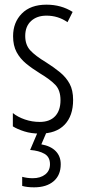

<svg xmlns="http://www.w3.org/2000/svg" viewBox="-20 -562 366 822"><path d="M293 -134Q293 -66 256.5 -28Q220 10 151 10Q114 10 84 0.5Q54 -9 35 -21V-78Q56 -61 86.5 -50.5Q117 -40 150 -40Q193 -40 216 -64.5Q239 -89 239 -133Q239 -175 217.5 -198Q196 -221 151 -248Q117 -269 91.5 -290Q66 -311 51 -339Q36 -367 36 -407Q36 -466 73.5 -504Q111 -542 179 -542Q242 -542 291 -511L269 -467Q229 -495 179 -495Q138 -495 113 -472Q88 -449 88 -408Q88 -370 109.5 -346.5Q131 -323 179 -294Q212 -273 237.5 -252Q263 -231 278 -203.5Q293 -176 293 -134ZM240 141Q240 188 209.5 214Q179 240 126 240Q96 240 75 234V195Q97 201 120 201Q153 201 173.5 185Q194 169 194 141Q194 110 170.5 96.5Q147 83 109 80L143 0H181L157 56Q197 63 218.5 85Q240 107 240 141Z"/></svg>

Font: Noto Sans Lao UI ExtCond Light
Style: Regular
Weight: 300
Width: 2
Designer: Monotype Design Team
Foundry: Monotype Imaging Inc.
Version: Version 2.000; ttfautohint (v1.8.4.7-5d5b)